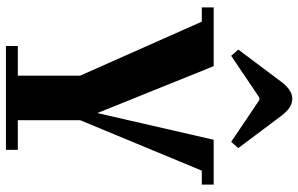

<svg xmlns="http://www.w3.org/2000/svg" viewBox="-199 -806 1005 647"><g transform="rotate(90 303.5 -482.5)"><path d="M135 0V-40H235V-250L53 -660H5V-700H203L361 -308L451 -700H602V-660H555L385 -250V-40H485V0ZM371 -927 479 -783 458 -759 317 -854H309L168 -759L147 -783L255 -927Q283 -965 313 -965Q343 -965 371 -927Z"/></g></svg>

Font: Croissant One
Style: Regular
Weight: 400
Designer: Eduardo Rodriguez Tunni
Foundry: Eduardo Rodriguez Tunni
Version: Version 1.001